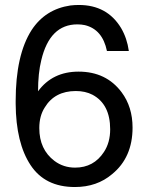

<svg xmlns="http://www.w3.org/2000/svg" viewBox="-20 -729 596 772"><path d="M410 -524Q392 -611 321 -628Q307 -631 291 -631Q180 -631 146 -487Q133 -435 133 -362Q191 -441 296 -441Q407 -441 469 -358Q513 -299 513 -216Q513 -96 431 -29Q370 23 281 23Q161 23 103 -65Q44 -154 43 -312V-323Q43 -508 107 -608Q162 -692 263 -707Q271 -708 280 -708.5Q289 -709 297 -709Q411 -709 467 -616Q491 -575 498 -524ZM285 -363Q200 -363 160 -297Q138 -263 138 -214Q138 -128 199 -82Q235 -55 282 -55Q357 -55 398 -118Q423 -156 423 -209Q423 -310 352 -348Q323 -363 285 -363Z"/></svg>

Font: Ekushey Amar Bangla
Style: Regular
Weight: 400
Designer: Al Mamun Sumon
Foundry: Al Mamun Sumon
Version: Version 1.0